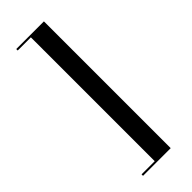

<svg xmlns="http://www.w3.org/2000/svg" viewBox="-254 -650 823 823"><g transform="rotate(-45 157.5 -238.5)"><path d="M225.8 146H58.1V137.1H137.9V-613.7H58.1V-622.6H225.8Z"/></g></svg>

Font: Playfair 144pt SemiExpanded Medium
Style: Regular
Weight: 500
Width: 6
Designer: Claus Eggers Sørensen
Foundry: Claus Eggers Sørensen
Version: Version 2.203